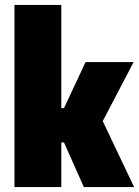

<svg xmlns="http://www.w3.org/2000/svg" viewBox="-20 -763 568 783"><path d="M39 0V-743H230V-322H241L329 -510H525L399 -269L527 0H322L241 -182H230V0Z"/></svg>

Font: Saira Semi Condensed Black
Style: Regular
Weight: 900
Width: 4
Designer: Hector Gatti with collaboration of the Omnibus-Type team
Foundry: Omnibus-Type
Version: Version 1.001; ttfautohint (v1.8)